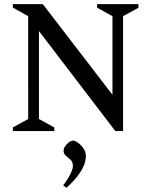

<svg xmlns="http://www.w3.org/2000/svg" viewBox="-20 -632 730 926"><path d="M42 0V-17.6L116 -58L115.8 -554L42 -595.4V-612H186.6L522.4 -174.8V-554L448.4 -595V-612H647.5V-594.4L573.5 -554V0H536.1L167.9 -482.1V-58L242 -17V0ZM301 273.5 284.7 261.7Q308.8 229.9 320.2 206Q331.6 182.2 331.6 169Q331.6 149.1 320.4 138.8Q309.3 128.6 298 119.4Q286.7 110.2 286.7 95.6Q286.7 84.2 294.3 72.9Q301.9 61.6 312.9 53.8Q323.9 46.1 333 46.1Q341.8 46.1 356.5 56.8Q371.2 67.5 382.7 84.2Q394.2 100.9 394.2 119.9Q394.2 138.4 386.5 160.6Q378.8 182.7 358.8 210.7Q338.9 238.6 301 273.5Z"/></svg>

Font: Ancizar Serif Light
Style: Regular
Weight: 300
Designer: Cesar Puertas, Viviana Monsalve, Julian Moncada, Julian Prieto, Jose Castro, Felipe Aragon, Mariel Hernandez, Sara Alarc
Version: Version 8.100